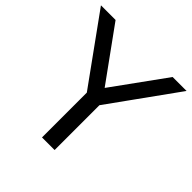

<svg xmlns="http://www.w3.org/2000/svg" viewBox="-201 -853 1002 1002"><g transform="rotate(45 300.0 -352.5)"><path d="M254 0V-365L274 -303L-16 -705H92L314 -398H291L513 -705H616L327 -303L347 -365V0Z"/></g></svg>

Font: Nunito Sans 12pt ExtraLight 12pt Medium
Style: Regular
Weight: 500
Version: Version 3.101;gftools[0.9.27]